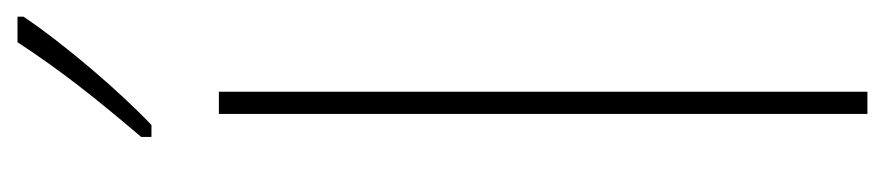

<svg xmlns="http://www.w3.org/2000/svg" viewBox="-426 -610 1036 225"><g transform="rotate(-90 92.5 -498.0)"><path d="M185 -989V-996H155C121 -944 89 -904 44 -851V-839H58C97 -876 152 -940 185 -989ZM97 0V-760H71V0Z"/></g></svg>

Font: Noto Sans Gurmukhi UI ExtraCondensed Thin
Style: Regular
Weight: 100
Width: 2
Designer: Jelle Bosma - Monotype Design Team
Foundry: Monotype Imaging Inc.
Version: Version 2.004